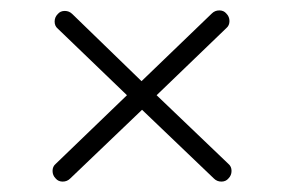

<svg xmlns="http://www.w3.org/2000/svg" viewBox="-20 -444 567 369"><path d="M391 -101 253 -233 115 -101Q109 -95 100.5 -95Q92 -95 87 -101Q81 -107 81 -115.5Q81 -124 87 -129L224 -261L91 -389Q85 -394 85 -402.5Q85 -411 91 -417Q96 -423 104.5 -423Q113 -423 119 -417L252 -288L387 -418Q393 -424 401.5 -424Q410 -424 415 -418Q421 -412 421 -403.5Q421 -395 415 -390L281 -261L419 -129Q425 -124 425 -115.5Q425 -107 419 -101Q414 -95 405.5 -95Q397 -95 391 -101Z"/></svg>

Font: Hoogli Light
Style: Regular
Weight: 300
Designer: Anand Singh Naorem
Foundry: Brand New Type
Version: Version 1.00 b007